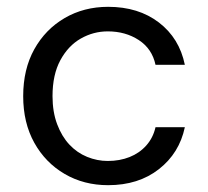

<svg xmlns="http://www.w3.org/2000/svg" viewBox="-20 -531 611 563"><path d="M297 12Q226 12 169.5 -21Q113 -54 80.5 -112.5Q48 -171 48 -249Q48 -328 80.5 -386.5Q113 -445 169.5 -478Q226 -511 297 -511Q386 -511 446 -465Q506 -419 522 -341H436Q426 -388 387 -413.5Q348 -439 296 -439Q254 -439 217 -418Q180 -397 157 -354.5Q134 -312 134 -249Q134 -203 147.5 -167Q161 -131 183.5 -107Q206 -83 235.5 -71Q265 -59 296 -59Q331 -59 360 -70.5Q389 -82 409 -104.5Q429 -127 436 -158H522Q506 -82 446 -35Q386 12 297 12Z"/></svg>

Font: DM Sans 20pt
Style: Regular
Weight: 400
Version: Version 4.004;gftools[0.9.30]